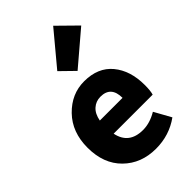

<svg xmlns="http://www.w3.org/2000/svg" viewBox="-283 -1050 1162 1162"><g transform="rotate(-45 298.0 -469.5)"><path d="M329.1 13.7Q203.1 13.7 121.6 -66.4Q40 -146.5 40 -284.2Q40 -417 120.6 -500Q201.2 -583 309.6 -583Q427.7 -583 490.7 -506.8Q553.7 -430.7 553.7 -307.6Q553.7 -257.8 545.9 -232.4H211.9Q234.4 -122.1 353.5 -122.1Q413.1 -122.1 473.6 -158.2L533.2 -50.8Q443.4 13.7 329.1 13.7ZM209 -347.7H403.3Q403.3 -447.3 313.5 -447.3Q274.4 -447.3 246.1 -421.9Q217.8 -396.5 209 -347.7ZM326.2 -655.3 238.3 -741.2 415 -953.1 536.1 -834Z"/></g></svg>

Font: Gen Shin Gothic Heavy
Style: Bold
Weight: 900
Designer: [Source Han Sans]
Ryoko NISHIZUKA  (kana & ideographs); Paul D. Hunt (Latin, Greek & Cyrillic); Wenlong ZHANG  (bopomofo
Version: Version 1.002.20150607